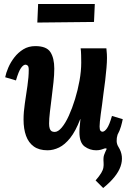

<svg xmlns="http://www.w3.org/2000/svg" viewBox="-20 -742 662 962"><path d="M497 200 459 162Q478 140 487 125Q496 110 498 97.5Q500 85 499 73Q497 47 501.5 34.5Q506 22 515 3L507 1Q497 5 486 8Q475 11 462 11Q430 11 404 -8Q378 -27 378 -80Q378 -100 380 -114Q382 -128 383 -145H382Q359 -85 332 -51Q305 -17 276 -3Q247 11 218 11Q176 11 149.5 -8Q123 -27 110.5 -61.5Q98 -96 98 -143Q98 -180 104.5 -224Q111 -268 117.5 -312Q124 -356 124 -392Q124 -409 118.5 -413.5Q113 -418 108 -418Q97 -418 85 -401Q73 -384 60 -339L6 -355Q10 -376 21.5 -403Q33 -430 52 -454.5Q71 -479 97 -495Q123 -511 157 -511Q213 -511 232.5 -481Q252 -451 252 -398Q252 -368 248 -330.5Q244 -293 239 -254Q234 -215 230 -180.5Q226 -146 226 -123Q226 -108 229 -98.5Q232 -89 238 -85Q244 -81 254 -81Q271 -81 289.5 -103Q308 -125 325 -162.5Q342 -200 356 -245.5Q370 -291 378.5 -338.5Q387 -386 387 -428Q387 -442 386.5 -465Q386 -488 384 -500H513Q515 -479 515.5 -470.5Q516 -462 516 -452Q516 -431 513.5 -401.5Q511 -372 507 -338Q503 -304 498 -270Q495 -243 491.5 -218Q488 -193 485 -171.5Q482 -150 480.5 -133.5Q479 -117 479 -108Q479 -92 483.5 -87Q488 -82 493 -82Q504 -82 516 -99Q528 -116 541 -161L595 -145Q592 -129 586 -108Q580 -87 569 -67Q564 -51 564.5 -35Q565 -19 574 -5Q602 40 584 92Q566 144 497 200ZM167 -629 171 -722H455L451 -632Z"/></svg>

Font: Lora
Style: Bold Italic
Weight: 700
Italic angle: -3°
Designer: Olga Karpushina, Alexei Vanyashin (Cyrillic)
Foundry: Cyreal
Version: Version 3.004